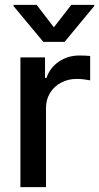

<svg xmlns="http://www.w3.org/2000/svg" viewBox="-20 -765 405 785"><path d="M63.5 -530.3H164.1V-446.3H169.9Q184.6 -488.8 221.2 -513.4Q257.8 -538.1 304.7 -538.1Q327.1 -538.1 348.6 -536.1V-436.5Q339.8 -438.5 324 -440.4Q308.1 -442.4 293.9 -442.4Q258.3 -442.4 229.5 -427Q200.7 -411.6 184.3 -384.5Q168 -357.4 168 -323.2V0H63.5ZM200.2 -653.3 271.5 -745.1H365.2V-740.2L244.1 -593.8H157.2L35.2 -740.2V-745.1H129.9Z"/></svg>

Font: Pretendard Std Medium
Style: Regular
Weight: 500
Designer: Base glyphs from Inter by Rasmus Andersson; Hangeul glyphs from Noto Sans CJK(Source Han Sans) by Jang Soo-young and Kan
Foundry: Kil Hyung-jin
Version: Version 1.309